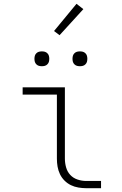

<svg xmlns="http://www.w3.org/2000/svg" viewBox="-20 -989 640 1009"><path d="M433 0Q413 0 392 -3.5Q371 -7 352.5 -16Q334 -25 319 -40Q304 -55 295 -74Q286 -93 282.5 -113.5Q279 -134 279 -155V-492H99V-530H321V-155Q321 -132 327.5 -109Q334 -86 349.5 -69.5Q365 -53 387.5 -45.5Q410 -38 433 -38H511V0ZM400 -641Q392 -641 384.5 -643Q377 -645 371 -651Q365 -657 363 -664.5Q361 -672 361 -680Q361 -688 363 -695.5Q365 -703 371 -709Q377 -715 384.5 -717Q392 -719 400 -719Q408 -719 415.5 -717Q423 -715 429 -709Q435 -703 437 -695.5Q439 -688 439 -680Q439 -672 437 -664.5Q435 -657 429 -651Q423 -645 415.5 -643Q408 -641 400 -641ZM200 -641Q192 -641 184.5 -643Q177 -645 171 -651Q165 -657 163 -664.5Q161 -672 161 -680Q161 -688 163 -695.5Q165 -703 171 -709Q177 -715 184.5 -717Q192 -719 200 -719Q208 -719 215.5 -717Q223 -715 229 -709Q235 -703 237 -695.5Q239 -688 239 -680Q239 -672 237 -664.5Q235 -657 229 -651Q223 -645 215.5 -643Q208 -641 200 -641ZM293 -804 264 -826 382 -969 418 -941Z"/></svg>

Font: Iosevka Curly XLtEx
Style: Regular
Weight: 200
Width: 7
Monospace: yes
Designer: Belleve Invis
Foundry: Belleve Invis
Version: Version 11.1.0; ttfautohint (v1.8.3)